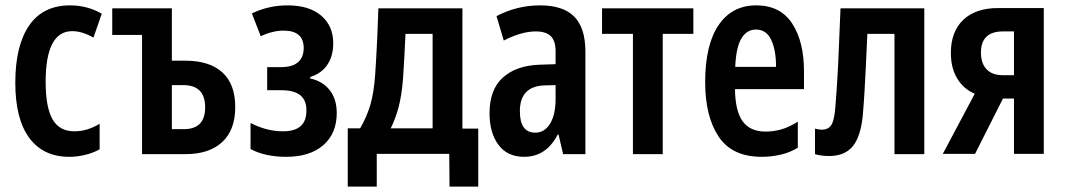

<svg xmlns="http://www.w3.org/2000/svg" viewBox="-20 -574 3966 715"><path d="M238 10Q141 10 89 -60.5Q37 -131 37 -266Q37 -404 88.5 -479Q140 -554 241 -554Q305 -554 359 -523L328 -434Q286 -458 249 -458Q150 -458 150 -269Q150 -175 175.5 -130Q201 -85 257 -85Q305 -85 351 -113V-18Q328 -5 298 2.5Q268 10 238 10Z M509 0V-444H398V-543H620V-348H670Q760 -348 808 -304.5Q856 -261 856 -175Q856 -90 807.5 -45Q759 0 671 0ZM620 -93H664Q744 -93 744 -174Q744 -257 663 -257H620Z M1046 10Q967 10 913 -19V-116Q973 -85 1034 -85Q1122 -85 1121 -163Q1122 -238 1028 -238H975V-324H1026Q1069 -324 1090 -342.5Q1111 -361 1111 -395Q1111 -460 1036 -460Q995 -460 951 -439L918 -524Q980 -554 1051 -554Q1132 -554 1176.5 -515.5Q1221 -477 1221 -413Q1221 -366 1199.5 -333.5Q1178 -301 1135 -287V-282Q1183 -271 1208.5 -237.5Q1234 -204 1234 -153Q1234 -77 1184 -33.5Q1134 10 1046 10Z M1275 121V-96H1321Q1346 -139 1359 -183Q1372 -227 1377 -294Q1379 -325 1381 -358.5Q1383 -392 1385 -436Q1387 -480 1389 -543H1702V-95H1761V121H1654L1653 -1H1383V121ZM1435 -96H1591V-448H1490Q1488 -406 1486 -366Q1484 -326 1481 -283Q1476 -219 1464.5 -175.5Q1453 -132 1435 -96Z M1932 10Q1869 10 1836 -35Q1803 -80 1803 -152Q1803 -241 1853 -285.5Q1903 -330 1989 -333L2049 -335V-383Q2049 -422 2031 -439.5Q2013 -457 1975 -457Q1922 -457 1856 -423L1829 -514Q1905 -554 1992 -554Q2077 -554 2118.5 -512Q2160 -470 2160 -382V0H2077L2060 -73H2057Q2014 10 1932 10ZM1973 -80Q2008 -80 2028.5 -113.5Q2049 -147 2049 -206V-257L2008 -256Q1916 -253 1916 -160Q1916 -80 1973 -80Z M2337 0V-448H2222V-543H2562V-448H2448V0Z M2817 10Q2706 10 2656 -65.5Q2606 -141 2606 -268Q2606 -407 2656 -480.5Q2706 -554 2796 -554Q2886 -554 2930 -486.5Q2974 -419 2974 -309V-242H2717Q2718 -161 2745.5 -122.5Q2773 -84 2831 -84Q2860 -84 2889 -92Q2918 -100 2951 -121V-24Q2922 -6 2887 2Q2852 10 2817 10ZM2718 -325H2870Q2870 -387 2852 -425.5Q2834 -464 2795 -464Q2761 -464 2741 -431Q2721 -398 2718 -325Z M3068 7Q3037 7 3015 0V-95Q3029 -91 3040 -91Q3064 -91 3075.5 -108Q3087 -125 3091 -177Q3094 -216 3096.5 -252.5Q3099 -289 3101 -330Q3103 -371 3105 -422.5Q3107 -474 3110 -543H3422V0H3311V-448H3210Q3207 -379 3204.5 -328.5Q3202 -278 3199.5 -234.5Q3197 -191 3193 -144Q3185 -64 3155 -28.5Q3125 7 3068 7Z M3491 -1 3610 -225Q3569 -242 3545 -281Q3521 -320 3521 -377Q3521 -456 3567 -500Q3613 -544 3697 -544H3867V-1H3756V-207H3715L3611 -1ZM3714 -294H3756V-457H3715Q3633 -457 3633 -378Q3633 -338 3654 -316Q3675 -294 3714 -294Z"/></svg>

Font: Noto Sans ExtraCondensed SemiBold
Style: Regular
Weight: 600
Width: 2
Designer: Monotype Design Team
Foundry: Monotype Imaging Inc.
Version: Version 2.013; ttfautohint (v1.8.4.7-5d5b)